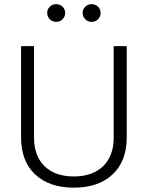

<svg xmlns="http://www.w3.org/2000/svg" viewBox="-20 -886 701 912"><path d="M520 -667H582V-233.4Q582 -120.1 514.6 -57.4Q447.3 5.4 330.6 5.4Q214.4 5.4 147.2 -57.4Q80.1 -120.1 80.1 -233.4V-667H141.6V-232.4Q141.6 -145 191.9 -96.4Q242.2 -47.9 330.6 -47.9Q418.9 -47.9 469.5 -96.4Q520 -145 520 -232.4ZM204.1 -824.7Q204.1 -841.8 216.3 -854Q228.5 -866.2 246.6 -866.2Q265.1 -866.2 277.3 -854Q289.6 -841.8 289.6 -824.7Q289.6 -807.1 277.3 -794.7Q265.1 -782.2 246.6 -782.2Q228.5 -782.2 216.3 -794.7Q204.1 -807.1 204.1 -824.7ZM372.6 -824.7Q372.6 -841.8 384.8 -854Q397 -866.2 415 -866.2Q433.6 -866.2 445.8 -854Q458 -841.8 458 -824.7Q458 -807.1 445.8 -794.7Q433.6 -782.2 415 -782.2Q397 -782.2 384.8 -794.7Q372.6 -807.1 372.6 -824.7Z"/></svg>

Font: Estedad-FD Light
Style: Regular
Weight: 300
Designer: Amin Abedi
Version: Version 7.3